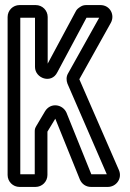

<svg xmlns="http://www.w3.org/2000/svg" viewBox="-20 -712 514 757"><path d="M341 -25H340L242 -268C227 -301 180 -309 158 -274L123 -215C118 -206 117 -203 117 -193V-25H60V-642H118V-448C118 -403 183 -380 206 -427L321 -642H371L248 -422C241 -410 241 -395 246 -382L401 -25ZM121 -692H57C31 -692 10 -671 10 -645V-22C10 4 31 25 57 25H120C146 25 167 4 167 -22V-191V-193L198 -244L295 -4C303 14 319 25 339 25H405C438 25 463 -8 449 -41L293 -399V-400L417 -622C434 -653 414 -692 376 -692H319C308 -692 301 -688 295 -684C289 -680 282 -675 278 -666L168 -461V-645C168 -671 147 -692 121 -692Z"/></svg>

Font: DIN Rundschrift
Style: MittelKont
Weight: 400
Version: Version 1.027